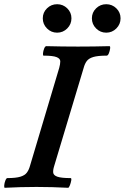

<svg xmlns="http://www.w3.org/2000/svg" viewBox="-29 -887 592 911"><path d="M-6 4Q-10 4 -9 -7.5Q-8 -19 -3.5 -30.5Q1 -42 6 -42Q46 -42 67.5 -48.5Q89 -55 98.5 -68Q108 -81 113 -99L252 -565Q257 -583 257 -596Q257 -609 239.5 -616Q222 -623 178 -623Q174 -623 175 -634Q176 -645 180.5 -656.5Q185 -668 191 -668Q229 -667 266.5 -666.5Q304 -666 341 -666Q378 -666 415.5 -666.5Q453 -667 490 -668Q495 -668 493.5 -656.5Q492 -645 487.5 -634Q483 -623 477 -623Q435 -623 413.5 -616.5Q392 -610 382.5 -597Q373 -584 368 -565L228 -99Q222 -80 223.5 -67.5Q225 -55 243.5 -48.5Q262 -42 306 -42Q311 -42 309 -30.5Q307 -19 302.5 -7.5Q298 4 294 4Q256 2 218.5 1Q181 0 144 0Q106 0 68.5 1Q31 2 -6 4ZM242 -732Q214 -732 194 -752Q174 -772 174 -800Q174 -828 194 -847.5Q214 -867 242 -867Q270 -867 290 -847.5Q310 -828 310 -800Q310 -772 290 -752Q270 -732 242 -732ZM475 -732Q447 -732 427 -752Q407 -772 407 -800Q407 -828 427 -847.5Q447 -867 475 -867Q503 -867 523 -847.5Q543 -828 543 -800Q543 -772 523 -752Q503 -732 475 -732Z"/></svg>

Font: Junicode SmExp
Style: Bold Italic
Weight: 700
Width: 6
Italic angle: -11°
Designer: Peter S. Baker
Version: Version 2.205; ttfautohint (v1.8.4)